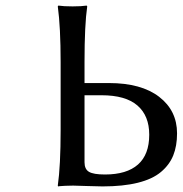

<svg xmlns="http://www.w3.org/2000/svg" viewBox="-20 -668 657 691"><path d="M198.2 -200.2V-444.8Q198.2 -569.8 188 -645L189.9 -647.9Q208.5 -645 241.2 -645Q273.4 -645 292 -647.9L293.9 -645Q284.2 -578.6 284.2 -444.8V-369.1H372.1Q488.3 -369.1 552.7 -319.6Q617.2 -270 617.2 -188Q617.2 -142.6 603.5 -108.6Q589.8 -74.7 559.3 -49.1Q528.8 -23.4 476.1 -10.3Q423.3 2.9 349.1 2.9Q330.1 2.9 293.5 1.5Q256.8 0 243.2 0Q228 0 214.4 0.7Q200.7 1.5 194.8 2L189 2.9L188 0Q198.2 -71.3 198.2 -200.2ZM284.2 -325.2V-84Q284.2 -59.1 300.3 -49.6Q316.4 -40 357.9 -40Q436 -40 476.6 -75.9Q517.1 -111.8 517.1 -183.1Q517.1 -251.5 474.6 -288.3Q432.1 -325.2 345.2 -325.2Z"/></svg>

Font: Linear Smooth
Style: Regular
Weight: 400
Designer: Philipp H. Poll, Flanker
Foundry: Philipp H. Poll, reworked by Flanker
Version: Version 1.061 | FøM Fix